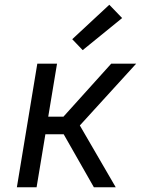

<svg xmlns="http://www.w3.org/2000/svg" viewBox="-20 -788 640 808"><path d="M51 0 137 -520H220L183 -297H247L448 -520H553L316 -260L467 0H375L248 -223H171L134 0ZM328 -577 284 -623 440 -768 494 -712Z"/></svg>

Font: Iosevka Extended
Style: Italic
Weight: 400
Width: 7
Italic angle: -9°
Monospace: yes
Designer: Belleve Invis
Foundry: Belleve Invis
Version: Version 32.5.0; ttfautohint (v1.8.4)